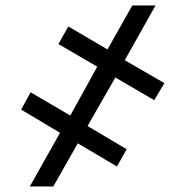

<svg xmlns="http://www.w3.org/2000/svg" viewBox="-20 -675 671 695"><path d="M397.5 -394.5 296.9 -218.8 438.5 -134.8 403.3 -72.3 261.7 -156.2 172.9 0H87.9L197.3 -194.3L56.6 -278.3L90.8 -340.8L234.4 -256.8L332 -433.6L191.4 -515.6L227.5 -579.1L369.1 -496.1L459 -655.3H543L431.6 -457L575.2 -374L538.1 -312.5Z"/></svg>

Font: GitLab Sans
Style: Regular
Weight: 400
Designer: Rasmus Andersson
Foundry: Modifications by GitLab B.V., manufactured by rsms
Version: Version 4.000;git-c8fb6b7